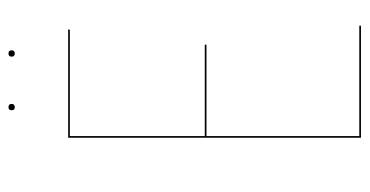

<svg xmlns="http://www.w3.org/2000/svg" viewBox="-226 -632 859 446"><g transform="rotate(-90 203.0 -409.5)"><path d="M176.3 -818.8Q184.1 -818.8 184.1 -811.5Q184.1 -804.2 176.3 -804.2Q169.4 -804.2 169.4 -811.5Q169.4 -818.8 176.3 -818.8ZM293.9 -811.5Q293.9 -818.8 301.3 -818.8Q308.6 -818.8 308.6 -811.5Q308.6 -804.2 301.3 -804.2Q293.9 -804.2 293.9 -811.5ZM356.9 -680.2 356.4 -676.3H109.4V-362.8H321.8V-358.9H109.4V-3.9H365.7V0H105.5V-680.2Z"/></g></svg>

Font: Fira Sans Compressed Four
Style: Regular
Weight: 100
Width: 1
Designer: Carrois Corporate & Edenspiekermann AG
Foundry: Carrois Corporate GbR & Edenspiekermann AG
Version: Version 4.203;PS 004.203;hotconv 1.0.88;makeotf.lib2.5.64775